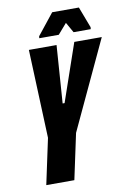

<svg xmlns="http://www.w3.org/2000/svg" viewBox="-94 -912 657 970"><g transform="rotate(-10 234.5 -427.5)"><path d="M63 0 113 -234 95 -688H237L216 -392H226L328 -688H469L257 -234L207 0ZM157 -737 158 -747 244 -855H381L422 -747L421 -737H333L303 -790L257 -737Z"/></g></svg>

Font: Saira ExtraCondensed Black
Style: Italic
Weight: 900
Width: 2
Italic angle: -12°
Designer: Hector Gatti with collaboration of the Omnibus-Type team
Foundry: Omnibus-Type
Version: Version 1.101